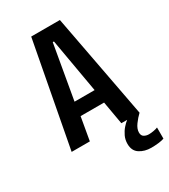

<svg xmlns="http://www.w3.org/2000/svg" viewBox="-218 -804 987 1119"><g transform="rotate(-30 275.0 -244.0)"><path d="M504 0H381.5L354.5 -154.5H196.5L169.5 0H47L179 -700H372ZM271.5 -609 208 -245H343L279.5 -609ZM549 125.5V200.5Q534 206 509.5 208.8Q485 211.5 462 211.5Q417 211.5 384.5 190.2Q352 169 352 122.5Q352 94.5 363.2 70.8Q374.5 47 390.5 28.8Q406.5 10.5 420.5 0H504Q482.5 20 462.8 47Q443 74 443 98.5Q443 120 457.2 128.2Q471.5 136.5 489 136.5Q503.5 136.5 521.5 133.2Q539.5 130 549 125.5Z"/></g></svg>

Font: Trispace SemiCondensed Medium
Style: Regular
Weight: 500
Width: 4
Designer: Tyler Finck
Foundry: Etcetera Type Company
Version: Version 1.210; ttfautohint (v1.8.3)